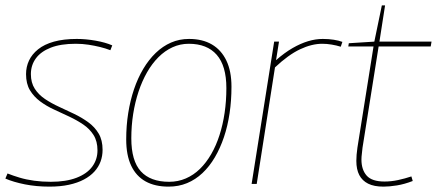

<svg xmlns="http://www.w3.org/2000/svg" viewBox="-23 -685 1627 715"><path d="M-3 -20 5 -39Q25 -31 50 -23.5Q75 -16 104.5 -12Q134 -8 166 -8Q223 -8 262 -23Q301 -38 320.5 -64.5Q340 -91 340 -125Q340 -159 325.5 -182Q311 -205 287.5 -221Q264 -237 235.5 -250.5Q207 -264 178.5 -277Q150 -290 126.5 -307.5Q103 -325 88.5 -349Q74 -373 74 -409Q74 -436 85 -459.5Q96 -483 119 -501.5Q142 -520 178 -530Q214 -540 263 -540Q297 -540 333.5 -533.5Q370 -527 395 -516L388 -498Q370 -505 349.5 -510Q329 -515 306.5 -518.5Q284 -522 259 -522Q203 -522 166 -507.5Q129 -493 110.5 -467.5Q92 -442 92 -409Q92 -377 106.5 -354.5Q121 -332 145 -316Q169 -300 197.5 -287Q226 -274 254 -260.5Q282 -247 306 -229.5Q330 -212 344.5 -187.5Q359 -163 359 -127Q359 -104 351.5 -83.5Q344 -63 328.5 -46Q313 -29 289.5 -16.5Q266 -4 234 3Q202 10 161 10Q112 10 69.5 1.5Q27 -7 -3 -20Z M605 10Q554 10 519 -9.5Q484 -29 465.5 -68Q447 -107 447 -166Q447 -217 454.5 -264Q462 -311 476 -352.5Q490 -394 510.5 -428.5Q531 -463 557 -488Q583 -513 614 -526.5Q645 -540 681 -540Q731 -540 766 -519.5Q801 -499 820 -459.5Q839 -420 839 -362Q839 -311 832 -263.5Q825 -216 811 -174.5Q797 -133 777 -99Q757 -65 731 -40.5Q705 -16 673.5 -3Q642 10 605 10ZM607 -8Q640 -8 669 -20.5Q698 -33 721.5 -56Q745 -79 763.5 -111Q782 -143 794.5 -182Q807 -221 813.5 -265Q820 -309 820 -357Q820 -440 784 -481Q748 -522 680 -522Q648 -522 619.5 -509Q591 -496 567 -472Q543 -448 524.5 -415.5Q506 -383 493 -344Q480 -305 473 -261Q466 -217 466 -170Q466 -86 501.5 -47Q537 -8 607 -8Z M1016 -530 1005 -461Q1037 -489 1066.5 -506Q1096 -523 1124 -531.5Q1152 -540 1179 -540Q1201 -540 1220 -537Q1239 -534 1252 -529L1246 -511Q1230 -516 1212 -519Q1194 -522 1177 -522Q1138 -522 1094.5 -501.5Q1051 -481 1001 -434L933 0H914L998 -530Z M1509 -28 1514 -11Q1483 1 1455 5.5Q1427 10 1405 10Q1370 10 1348 -1Q1326 -12 1315 -33Q1304 -54 1304 -86Q1304 -96 1305 -109Q1306 -122 1308 -135L1368 -512H1274L1276 -524L1371 -530L1399 -665H1411L1390 -530H1584L1581 -512H1387L1327 -135Q1326 -123 1324.5 -112Q1323 -101 1323 -91Q1323 -53 1342.5 -31Q1362 -9 1409 -9Q1434 -9 1459.5 -14.5Q1485 -20 1509 -28Z"/></svg>

Font: Georama ExtraCondensed Thin Thin
Style: Italic
Weight: 250
Italic angle: -9°
Version: Version 1.001